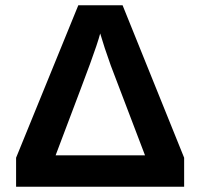

<svg xmlns="http://www.w3.org/2000/svg" viewBox="-20 -708 759 728"><path d="M41 -109.9 276.9 -688H444.8L678.2 -109.9V0H41ZM190.9 -119.1H529.8L399.9 -460Q374.5 -530.8 359.9 -581.1Q355.5 -564 345.2 -533.2L321.8 -466.8Q313.5 -442.9 190.9 -119.1Z"/></svg>

Font: Libra Sans Modern
Style: Bold
Weight: 700
Foundry: Stefan Peev, Context Ltd
Version: Version 1.000